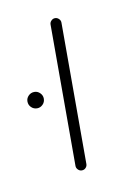

<svg xmlns="http://www.w3.org/2000/svg" viewBox="-74 -552 200 321"><g transform="rotate(-10 26.0 -391.5)"><path d="M31.5 -271.9V-511.9Q31.5 -515.6 34.3 -518.3Q37 -521.1 40.7 -521.1Q44.4 -521.1 47.2 -518.3Q50 -515.6 50 -511.9V-271.9Q50 -268.1 47.4 -265.4Q44.8 -262.6 40.7 -262.6Q37 -262.6 34.3 -265.4Q31.5 -268.1 31.5 -271.9ZM-28.9 -391.9Q-28.9 -397.4 -24.8 -401.5Q-20.7 -405.6 -14.8 -405.6Q-9.3 -405.6 -5.2 -401.5Q-1.1 -397.4 -1.1 -391.9Q-1.1 -385.9 -5.2 -381.9Q-9.3 -377.8 -14.8 -377.8Q-20.7 -377.8 -24.8 -381.9Q-28.9 -385.9 -28.9 -391.9Z"/></g></svg>

Font: 26F Galaxy Hebrew Hairline
Style: Regular
Weight: 50
Designer: C₂₉H₂₅N₃O₅
Version: Version 1.000